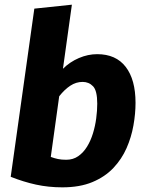

<svg xmlns="http://www.w3.org/2000/svg" viewBox="-20 -779 622 816"><path d="M393 -548.8Q472.9 -548.8 514.4 -494.6Q556 -440.5 556 -341.8Q556 -295.8 547.1 -245.9Q538.3 -195.9 517.8 -149.3Q497.3 -102.7 461.7 -65Q426.1 -27.4 372.6 -5.1Q319.1 17.2 244.7 17.2Q186 17.2 133 5.6Q79.9 -6 25.5 -27.6L125.9 -742.3L285.5 -759.1L247.5 -486.7Q276.7 -515.8 315.3 -532.3Q353.9 -548.8 393 -548.8ZM331.2 -430.9Q303.2 -430.9 278.7 -414.7Q254.1 -398.5 231.6 -369.8L195.8 -112.1Q211 -106.4 226.1 -103.2Q241.3 -100 261.5 -100Q290.7 -100 312.6 -115.3Q334.4 -130.5 349.9 -155.6Q365.4 -180.7 375 -212Q384.6 -243.3 388.9 -275.9Q393.3 -308.6 393.3 -338.3Q393.3 -393.7 375.5 -412.3Q357.6 -430.9 331.2 -430.9Z"/></svg>

Font: Fira Sans Variable
Style: Italic
Weight: 397
Italic angle: -8°
Designer: Carrois Corporate & Edenspiekermann AG
Foundry: Carrois Corporate GbR & Edenspiekermann AG
Version: Version 4.202